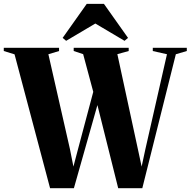

<svg xmlns="http://www.w3.org/2000/svg" viewBox="-46 -996 1008 1016"><path d="M-26 -726V-743H266.5V-726L210 -709L324 -207.5L342.5 -114.5L367 -207.5L447.5 -510L394 -709.5L344 -726V-743H635V-726L575 -709.5L683.5 -207.5L703.5 -114.5L723.5 -207.5L837.5 -709L762.5 -726V-743H942.5V-726L884.5 -709L707 0H579.5L469.5 -440L345 0H219L31 -708.5ZM304 -780 285.5 -795.5 413 -975.5H504L631.5 -795.5L613 -780L458.5 -871.5Z"/></svg>

Font: Merriweather 144pt ExtraBold
Style: Regular
Weight: 800
Version: Version 2.100